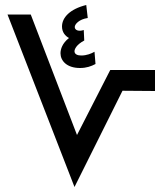

<svg xmlns="http://www.w3.org/2000/svg" viewBox="-20 -748 660 768"><path d="M358 -541C346 -534 327 -526 305 -526C290 -526 278 -531 278 -543C278 -551 285 -569 317 -586L315 -628C295 -621 279 -627 279 -640C279 -651 296 -671 331 -676L325 -728C260 -712 228 -678 228 -642C228 -619 241 -604 256 -596C229 -575 222 -551 222 -535C222 -505 247 -476 300 -476C326 -476 345 -483 362 -492ZM278 0 470 -385 600 -384V-468H421L288 -208L103 -690H10Z"/></svg>

Font: Noto Sans Arabic Cond Med
Style: Regular
Weight: 500
Width: 3
Designer: Monotype Design Team, Nadine Chahine, Nizar Qandah and Khaled Hosny
Foundry: Monotype Imaging Inc.
Version: Version 2.012